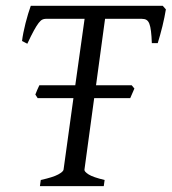

<svg xmlns="http://www.w3.org/2000/svg" viewBox="-20 -635 586 655"><path d="M424.3 -300.3H301.3L268.1 -56.2Q267.1 -49.8 282.2 -40Q297.4 -30.3 336.9 -21L334 0H116.2L119.1 -21Q161.1 -30.3 178.5 -39.8Q195.8 -49.3 196.8 -56.2L230.5 -300.3H108.4L100.6 -312.5Q103.5 -319.8 106.9 -328.1Q110.4 -336.4 114.3 -344.2H236.8L268.6 -570.8H136.2Q129.9 -570.8 124.3 -568.1Q118.7 -565.4 111.8 -556.6Q105 -547.9 95.7 -531Q86.4 -514.2 73.2 -485.8L55.2 -495.1Q56.6 -507.8 59.8 -523.7Q63 -539.6 67.1 -555.9Q71.3 -572.3 75.9 -587.6Q80.6 -603 85 -615.2H535.2L545.9 -603Q543.9 -591.3 541 -576.4Q538.1 -561.5 534.2 -545.9Q530.3 -530.3 526.1 -515.1Q522 -500 518.1 -487.8H498Q497.1 -512.2 495.1 -528.3Q493.2 -544.4 489.5 -554Q485.8 -563.5 479.7 -567.1Q473.6 -570.8 463.9 -570.8H338.4L307.6 -344.2H429.2L438.5 -333Z"/></svg>

Font: Gentium
Style: Italic
Weight: 400
Italic angle: -7°
Designer: J. Victor Gaultney
Version: Version 1.02; 2005; OFL release